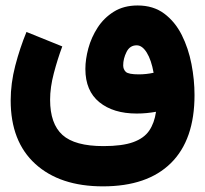

<svg xmlns="http://www.w3.org/2000/svg" viewBox="-20 -449 742 694"><path d="M205.1 -281.2Q188 -235.4 174.6 -184.3Q161.1 -133.3 161.1 -88.4Q161.1 -1.5 205.8 38.8Q250.5 79.1 354 79.1Q421.9 79.1 461.2 64.9Q500.5 50.8 519.3 23.2Q538.1 -4.4 543.9 -44.9Q527.3 -42 510 -40.3Q492.7 -38.6 474.1 -38.6Q389.6 -38.6 339.1 -79.6Q288.6 -120.6 288.6 -199.7Q288.6 -234.4 299.3 -274.2Q310.1 -314 332.8 -349.1Q355.5 -384.3 391.4 -406.7Q427.2 -429.2 477.5 -429.2Q534.2 -429.2 573.5 -399.9Q612.8 -370.6 637 -322.5Q661.1 -274.4 672.1 -217.5Q683.1 -160.6 683.1 -105.5Q683.1 56.2 597.9 140.4Q512.7 224.6 352.1 224.6Q196.8 224.6 107.7 143.6Q18.6 62.5 18.6 -85.9Q18.6 -147.9 35.2 -211.7Q51.8 -275.4 75.7 -333.5ZM535.2 -186Q526.9 -232.4 510.5 -258.8Q494.1 -285.2 474.1 -285.2Q449.2 -285.2 437.3 -261Q425.3 -236.8 425.3 -212.9Q425.3 -198.2 434.8 -189.2Q444.3 -180.2 481.9 -180.2Q508.8 -180.2 535.2 -186Z"/></svg>

Font: Vazir Black FD-UI
Style: Black-FD-UI
Weight: 900
Designer: Saber Rastikerdar
Foundry: Saber Rastikerdar
Version: Version 30.0.0